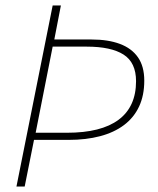

<svg xmlns="http://www.w3.org/2000/svg" viewBox="-20 -680 576 700"><path d="M40 0 172 -660H202L178 -536H314Q374 -536 417 -520Q460 -504 483 -471Q506 -438 506 -386Q506 -332 487 -291.5Q468 -251 432 -224Q396 -197 345 -183.5Q294 -170 230 -170H104L70 0ZM110 -196H224Q349 -196 412.5 -243.5Q476 -291 476 -384Q476 -452 430.5 -481Q385 -510 296 -510H172Z"/></svg>

Font: Source Sans 3 ExtraLight
Style: Italic
Weight: 250
Italic angle: -11°
Designer: Paul D. Hunt
Foundry: Adobe
Version: Version 3.046;hotconv 1.0.118;makeotfexe 2.5.65603